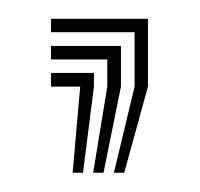

<svg xmlns="http://www.w3.org/2000/svg" viewBox="-20 -92 212 204"><path d="M101 91.5 123 0V-57.8H34.2V-72H137.2V0L112 91.5ZM79 91.5 94 0V-28.8H34.2V-43.2H108.5V0L90 91.5ZM57.2 91.5 65.2 0H34.2V-14.5H79.8V0L68.2 91.5Z"/></svg>

Font: Big Shoulders Inline Text
Style: Regular
Weight: 400
Designer: Patric King
Foundry: XO Type Co
Version: Version 1.000